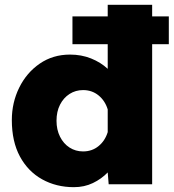

<svg xmlns="http://www.w3.org/2000/svg" viewBox="-20 -763 719 795"><path d="M426 -478V-743H610V0H430L426 -49Q400 -22 364.5 -5Q329 12 286 12Q213 12 154.5 -20.5Q96 -53 62.5 -115Q29 -177 29 -266Q29 -338 59.5 -400Q90 -462 144.5 -499.5Q199 -537 270 -537Q317 -537 357 -521Q397 -505 426 -478ZM324 -136Q361 -136 388 -158Q415 -180 426 -216V-310Q415 -346 388 -368Q361 -390 324 -390Q293 -390 268 -374Q243 -358 228.5 -329.5Q214 -301 214 -263Q214 -226 228.5 -197Q243 -168 268 -152Q293 -136 324 -136ZM280 -580V-695H679V-580Z"/></svg>

Font: Azeret Mono ExtraBold
Style: Regular
Weight: 800
Designer: Martin Vácha
Foundry: Displaay
Version: Version 1.002